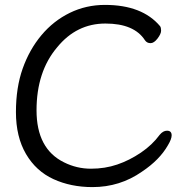

<svg xmlns="http://www.w3.org/2000/svg" viewBox="-20 -739 743 783"><path d="M357 24Q269 24 198 -8.5Q127 -41 86 -111Q45 -181 45 -282Q45 -382 72.5 -459.5Q100 -537 149 -595.5Q198 -654 264.5 -686.5Q331 -719 408 -719Q560 -719 633 -632Q637 -626 637 -614Q637 -601 622.5 -582Q608 -563 594 -563Q579 -563 571 -575Q527 -643 410 -643Q292 -643 213 -546Q129 -447 129 -289Q129 -132 241 -77Q293 -51 351 -51Q408 -51 458 -68Q508 -85 554.5 -116.5Q601 -148 631 -189Q645 -206 661 -206Q680 -206 680 -187Q680 -172 665 -147Q631 -87 559 -39Q469 24 357 24Z"/></svg>

Font: LXGW WenKai Medium
Style: Regular
Weight: 500
Designer: LXGW / Fontworks Inc.
Foundry: LXGW / Fontworks Inc.
Version: Version 1.501; October 10, 2024